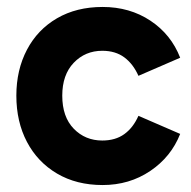

<svg xmlns="http://www.w3.org/2000/svg" viewBox="-20 -520 550 552"><path d="M275 12Q200 12 144 -21Q88 -54 57.5 -112Q27 -170 27 -245Q27 -319 57.5 -377Q88 -435 144 -467.5Q200 -500 275 -500Q353 -500 412.5 -460.5Q472 -421 498 -354L378 -302Q363 -336 337.5 -355Q312 -374 274 -374Q225 -374 192 -339.5Q159 -305 159 -245Q159 -184 192 -150Q225 -116 274 -116Q312 -116 337.5 -134.5Q363 -153 378 -187L498 -135Q472 -69 412 -28.5Q352 12 275 12Z"/></svg>

Font: Gabarito SemiBold
Style: Regular
Weight: 600
Designer: Leandro Assis / Alvaro Franca / Felipe Casaprima
Foundry: Naipe Foundry
Version: Version 1.000